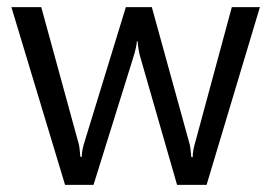

<svg xmlns="http://www.w3.org/2000/svg" viewBox="-20 -520 763 540"><path d="M711 -500 561 0H478L375 -358Q372 -368 370 -379.5Q368 -391 367 -404H365Q364 -388 355 -359L243 0H163L12 -500H96L199 -124Q202 -116 203.5 -104.5Q205 -93 206 -79H210Q210 -90 212.5 -101.5Q215 -113 219 -125L334 -500H407L511 -123Q514 -114 515.5 -103Q517 -92 518 -78H522Q522 -88 524 -99Q526 -110 530 -123L632 -500Z"/></svg>

Font: A_ThatdaokhamC
Style: Regular
Weight: 400
Designer: Rangsiwut Chaisin
Foundry: Rangsiwut Chaisin
Version: Version 1.000